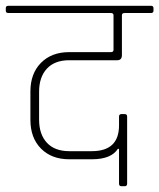

<svg xmlns="http://www.w3.org/2000/svg" viewBox="-30 -643 550 663"><path d="M209 -463H353Q362 -463 362 -471V-590Q362 -598 353 -598H-1Q-10 -598 -10 -606V-615Q-10 -623 -1 -623H491Q500 -623 500 -615V-606Q500 -598 491 -598H400Q391 -598 391 -590V-453Q391 -435 375 -435H209Q159 -435 132 -406Q105 -377 105 -326V-230Q105 -179 132 -150Q159 -121 209 -121H287Q381 -121 381 -210V-240Q381 -249 389 -249H401Q409 -249 409 -240V-9Q409 0 401 0H389Q381 0 381 -9V-129H377Q354 -93 287 -93H209Q148 -93 111.5 -130Q75 -167 75 -229V-327Q75 -389 111.5 -426Q148 -463 209 -463Z"/></svg>

Font: Rajdhani Light
Style: Regular
Weight: 300
Designer: Satya Rajpurohit, Jyotish Sonowal
Foundry: Indian Type Foundry
Version: Version 1.201;PS 1.0;hotconv 1.0.78;makeotf.lib2.5.61930; tt